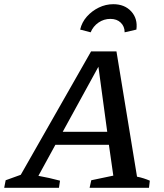

<svg xmlns="http://www.w3.org/2000/svg" viewBox="-65 -895 781 915"><path d="M588 -53Q604 -50 619.5 -45Q635 -40 649 -34L645 0H362L370 -36L475 -58L454 -205H199L118 -57Q169 -48 221 -34L216 0H-45L-38 -36L34 -62L369 -650H490ZM234 -267H446L404 -577ZM475 -875Q529 -875 560.5 -840.5Q592 -806 585 -754L529 -741Q529 -769 510.5 -787Q492 -805 461 -805Q430 -805 404.5 -787.5Q379 -770 367 -741L317 -754Q325 -789 349 -816Q373 -843 406 -859Q439 -875 475 -875Z"/></svg>

Font: Piazzolla Medium
Style: Italic
Weight: 500
Italic angle: -11.3°
Designer: Juan Pablo del Peral
Foundry: Huerta Tipografica
Version: Version 1.330